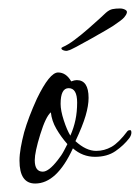

<svg xmlns="http://www.w3.org/2000/svg" viewBox="-20 -415 330 453"><path d="M63 18Q26 18 26 -36Q26 -50 29 -67Q32 -84 37 -103Q47 -138 67 -182Q97 -244 117 -244Q136 -244 148 -223Q156 -226 161 -226Q189 -226 189 -184Q189 -166 182 -142Q175 -118 158 -82Q183 -59 207 -59Q226 -59 243 -68.5Q260 -78 281 -106Q283 -108 287 -108Q290 -108 290 -102Q290 -96 285 -89Q272 -72 252.5 -58.5Q233 -45 204 -45Q175 -45 152 -65Q114 18 63 18ZM146 -95Q154 -113 158 -132Q162 -151 162 -173Q162 -207 142 -207Q123 -207 123 -170Q123 -154 130.5 -131Q138 -108 146 -95ZM81 -10Q95 -10 116 -37Q125 -48 131 -59.5Q137 -71 139 -75Q124 -92 113 -111Q102 -130 100 -150Q88 -140 75 -98Q62 -56 62 -37Q62 -10 81 -10ZM141 -296Q137 -294 130.5 -296Q124 -298 125 -302L128 -304Q140 -309 156 -321Q172 -333 188 -347Q204 -361 215.5 -371.5Q227 -382 230 -385Q238 -392 245.5 -393.5Q253 -395 263 -395Q270 -395 275.5 -392Q281 -389 279 -384Q278 -380 273 -374Q268 -368 247 -354Q246 -353 230.5 -344Q215 -335 195.5 -324Q176 -313 160 -304.5Q144 -296 141 -296Z"/></svg>

Font: Lavishly Yours
Style: Regular
Weight: 400
Designer: Robert E. Leuschke
Foundry: Robert E. Leuschke
Version: Version 1.010; ttfautohint (v1.8.3)